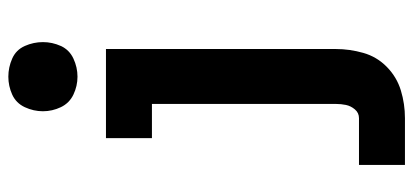

<svg xmlns="http://www.w3.org/2000/svg" viewBox="-292 -518 1015 472"><g transform="rotate(-90 216.0 -282.5)"><path d="M46 205H161Q196 205 229 195Q262 185 287 160.5Q312 136 321.5 102.5Q331 69 331 35V-530H112V-417H196V35Q196 48 193.5 60Q191 72 182.5 82Q174 92 161 92H46ZM263 -600Q286 -600 307.5 -610Q329 -620 338.5 -641Q348 -662 348 -685Q348 -708 338.5 -729.5Q329 -751 307.5 -760.5Q286 -770 263 -770Q240 -770 219 -760.5Q198 -751 188 -729.5Q178 -708 178 -685Q178 -662 188 -641Q198 -620 219 -610Q240 -600 263 -600Z"/></g></svg>

Font: Iosevka Sparkle Extrabold
Style: Regular
Weight: 800
Designer: Belleve Invis
Foundry: Belleve Invis
Version: Version 4.5.0; ttfautohint (v1.8.3)